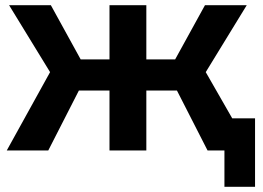

<svg xmlns="http://www.w3.org/2000/svg" viewBox="-20 -580 1013 740"><path d="M544 0H402V-231H284L166 0H6L173 -302L15 -560H176L291 -351H402V-560H544V-351H655L770 -560H931L773 -302L875 -124H963V140H845V0H780L662 -231H544Z"/></svg>

Font: Tektur SemiBold
Style: Regular
Weight: 600
Designer: Adam Jagosz
Foundry: Adam Jagosz
Version: Version 1.005;gftools[0.9.30]